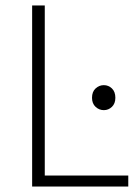

<svg xmlns="http://www.w3.org/2000/svg" viewBox="-20 -679 507 699"><path d="M97 0V-659H143V-40H447V0ZM358 -278Q341 -278 328 -290Q315 -302 315 -323Q315 -345 328 -357Q341 -369 358 -369Q375 -369 387.5 -357Q400 -345 400 -323Q400 -302 387.5 -290Q375 -278 358 -278Z"/></svg>

Font: hySource Sans Pro Light
Style: Regular
Weight: 300
Designer: Paul D. Hunt
Foundry: Adobe Systems Incorporated
Version: Version 2.021;PS 2.000;hotconv 1.0.86;makeotf.lib2.5.63406